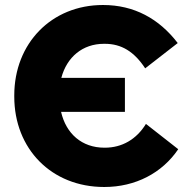

<svg xmlns="http://www.w3.org/2000/svg" viewBox="-20 -733 747 767"><path d="M396 14H397C521 14 628 -42 692 -137L563 -238C525 -176 467 -143 399 -143H397C307 -143 244 -199 224 -286H479V-422H225C247 -505 310 -558 395 -558H399C465 -558 516 -527 560 -460L690 -561C615 -659 515 -713 392 -713H391C186 -713 37 -560 37 -352V-347C37 -138 186 14 396 14Z"/></svg>

Font: Fixel Display ExtraBold
Style: Regular
Weight: 800
Designer: AlfaBravo + MacPaw
Foundry: Kyrylo Tkachov, Marchela Mozhyna, Serhii Makarenko, Maria Weinstein, Zakhar Kryvoshyya
Version: Version 1.211